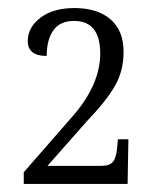

<svg xmlns="http://www.w3.org/2000/svg" viewBox="-20 -843 393 477"><path d="M39 -415 155 -548Q229 -630 229 -710Q229 -791 164 -791Q129 -791 112.5 -767.5Q96 -744 96 -704Q49 -704 49 -741Q49 -775 80.5 -799Q112 -823 165 -823Q222 -823 254.5 -795Q287 -767 287 -714Q287 -667 265.5 -629.5Q244 -592 196 -542L98 -431H233Q253 -431 261 -441.5Q269 -452 271 -476L273 -497H299L297 -386H39Z"/></svg>

Font: Noto Serif NarrowLight
Style: Regular
Weight: 300
Width: 4
Designer: Monotype Design Team
Foundry: Monotype Imaging Inc.
Version: Version 1.001